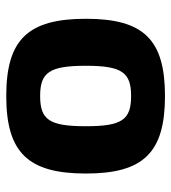

<svg xmlns="http://www.w3.org/2000/svg" viewBox="14 -562 560 629"><g transform="rotate(-90 294.5 -247.0)"><path d="M295 -507C110 -507 41 -436 41 -246C41 -57 110 13 295 13C480 13 548 -57 548 -246C548 -436 480 -507 295 -507ZM295 -396C372 -396 394 -366 394 -246C394 -128 372 -98 295 -98C217 -98 196 -128 196 -246C196 -366 217 -396 295 -396Z"/></g></svg>

Font: SnT
Style: Bold
Weight: 700
Designer: Natanael Gama
Version: Version 1.001;PS 001.001;hotconv 1.0.70;makeotf.lib2.5.58329